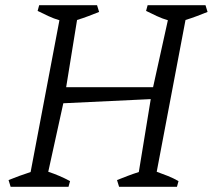

<svg xmlns="http://www.w3.org/2000/svg" viewBox="-20 -720 820 740"><path d="M21 0 13 -26Q33 -34 54.5 -42Q76 -50 98 -57L209 -642Q188 -648 166.5 -658Q145 -668 125 -678L131 -700H354L362 -674Q342 -666 321 -658Q300 -650 277 -643L235 -384H570L627 -642Q606 -648 584.5 -658Q563 -668 543 -678L549 -700H772L780 -674Q760 -666 739 -658Q718 -650 695 -643L584 -58Q604 -51 626.5 -42Q649 -33 668 -22L662 0H439L431 -26Q451 -34 472 -42Q493 -50 515 -57L561 -338L224 -322L166 -58Q209 -44 250 -22L244 0Z"/></svg>

Font: Mate
Style: Italic
Weight: 400
Italic angle: -10.8°
Designer: Eduardo Rodriguez Tunni
Foundry: Eduardo Rodriguez Tunni
Version: Version 1.003; ttfautohint (v1.8.4.7-5d5b);gftools[0.9.24]